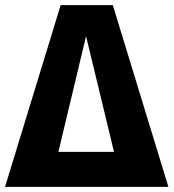

<svg xmlns="http://www.w3.org/2000/svg" viewBox="-31 -731 679 751"><path d="M410.3 -710.8 627.7 0H-11.3L206.2 -710.8ZM305.6 -589.7 197.4 -136.9H414.9Z"/></svg>

Font: FiraCode Nerd Font
Style: Bold
Weight: 700
Designer: Carrois Corporate, Edenspiekermann AG, Nikita Prokopov
Foundry: Carrois Corporate, Edenspiekermann AG, Nikita Prokopov
Version: Version 6.002;Nerd Fonts 2.1.0